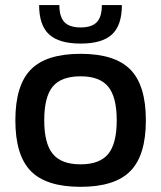

<svg xmlns="http://www.w3.org/2000/svg" viewBox="-20 -720 630 750"><path d="M294.9 -509.8Q428.7 -509.8 489.3 -448.2Q549.8 -386.7 549.8 -250Q549.8 -113.3 489.3 -51.8Q428.7 9.8 294.9 9.8Q160.6 9.8 100.3 -51.8Q40 -113.3 40 -250Q40 -386.7 100.3 -448.2Q160.6 -509.8 294.9 -509.8ZM152.8 -250Q152.8 -159.2 186.3 -118.7Q219.7 -78.1 294.9 -78.1Q369.6 -78.1 402.8 -118.7Q436 -159.2 436 -250Q436 -340.8 402.8 -381.3Q369.6 -421.9 294.9 -421.9Q219.2 -421.9 186 -381.8Q152.8 -341.8 152.8 -250ZM456.1 -700.2Q456.1 -621.6 417.7 -585.7Q379.4 -549.8 294.9 -549.8Q210.4 -549.8 171.6 -585.7Q132.8 -621.6 132.8 -700.2H211.9Q211.9 -654.3 231.7 -633.5Q251.5 -612.8 294.9 -612.8Q338.4 -612.8 358.2 -633.5Q377.9 -654.3 377.9 -700.2Z"/></svg>

Font: Fivo Sans Modern Med
Style: Regular
Weight: 450
Designer: Alexander Slobzheninov
Foundry: Alexander Slobzheninov
Version: 1.0